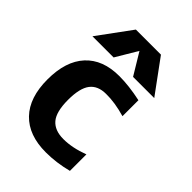

<svg xmlns="http://www.w3.org/2000/svg" viewBox="-223 -871 989 989"><g transform="rotate(45 271.5 -376.5)"><path d="M284.2 -534.2Q354.5 -534.2 441.4 -515.6V-399.4Q364.3 -421.9 300.8 -420.9Q241.2 -420.9 212.4 -383.3Q183.6 -345.7 183.6 -260.7Q183.6 -173.8 214.8 -137.2Q246.1 -100.6 309.6 -100.6Q374 -100.6 449.2 -128.9V-8.8Q370.1 11.7 293.9 11.7Q168.9 11.7 101.6 -58.1Q34.2 -127.9 34.2 -260.7Q34.2 -392.6 99.1 -463.4Q164.1 -534.2 284.2 -534.2ZM265.6 -699.2 195.3 -581.1H41L174.8 -763.7H357.4L491.2 -581.1H336.9Z"/></g></svg>

Font: Nasu
Style: Bold
Weight: 700
Designer: Ryoko NISHIZUKA (kana &amp; ideographs); Paul D. Hunt (Latin, Greek &amp; Cyrillic); Wenlong ZHANG (bopomofo); Sandoll C
Version: Version 2014.1215